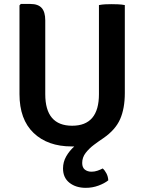

<svg xmlns="http://www.w3.org/2000/svg" viewBox="-20 -708 710 946"><path d="M76 -244.5V-681.5L82.5 -688.5H130Q167.5 -688.5 185.2 -669Q203 -649.5 203 -607.5V-244Q203 -88.5 335.5 -88.5Q467.5 -88.5 467.5 -244V-683Q482.5 -686 499.2 -686.8Q516 -687.5 529.5 -687.5Q542.5 -687.5 561.2 -686.8Q580 -686 595 -683V-249.5Q595 -174 572 -121.2Q549 -68.5 489.5 -27.5Q467 -12.5 443 5.5Q419 23.5 402 45.5Q385 67.5 385 95Q385 117.5 398.2 127.8Q411.5 138 431 138Q446 138 460.5 133Q475 128 486 122Q496.5 131 504.5 146.5Q512.5 162 513.5 180.5Q495 195.5 465.2 206.5Q435.5 217.5 402.5 217.5Q354 217.5 322.2 192.5Q290.5 167.5 290.5 122Q290.5 90 306.2 62.5Q322 35 346 13.5Q339.5 13.5 333 13.5Q215 13.5 145.5 -53Q76 -119.5 76 -244.5Z"/></svg>

Font: Signika Negative SC SemiBold
Style: Regular
Weight: 600
Designer: Anna Giedryś
Foundry: Anna Giedryś
Version: Version 2.000; ttfautohint (v1.8.3) -l 8 -r 50 -G 200 -x 9 -